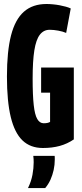

<svg xmlns="http://www.w3.org/2000/svg" viewBox="-20 -730 411 960"><path d="M14.7 -347.2Q14.7 -473.5 35.3 -553.4Q56 -633.3 99.7 -671.6Q143.3 -710 212.6 -710Q227.3 -710 244.1 -708.4Q260.9 -706.9 277.7 -703.8Q294.5 -700.7 309.2 -696.6Q323.9 -692.5 333.7 -687.7L310.8 -565.4Q294.7 -572.5 271.4 -576.8Q248 -581.1 228.3 -581.1Q198.2 -581.1 179.2 -556.4Q160.2 -531.8 151.7 -478.3Q143.2 -424.8 143.2 -337.4Q143.2 -254.2 148.6 -205.2Q153.9 -156.1 166.3 -134.9Q178.7 -113.7 198.4 -113.7Q208.8 -113.7 217 -115.4Q225.2 -117.1 230.4 -120.5V-266.8H185.6V-392.2H349.1V-33Q316.6 -10.8 278.7 -0.4Q240.8 10 194.6 10Q131.9 10 92.4 -27.9Q52.9 -65.8 33.8 -144.8Q14.7 -223.7 14.7 -347.2ZM120 210.2Q136.4 176.5 142.4 143.6Q148.4 110.7 148.4 81.2Q148.4 73.2 147.9 64.7Q147.4 56.2 146.4 49.2H253.3Q253.6 53.1 253.8 57.6Q253.9 62.1 253.9 67.2Q253.9 94.1 248.3 119.9Q242.6 145.7 232.4 168.4Q222.1 191.2 206.1 210.2Z"/></svg>

Font: Georama ExtraCondensed Thin
Style: Regular
Weight: 100
Width: 2
Designer: Jean-Baptiste Levee
Foundry: Production Type
Version: Version 1.001